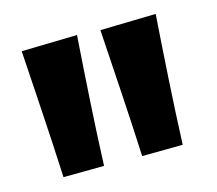

<svg xmlns="http://www.w3.org/2000/svg" viewBox="-62 -819 559 495"><g transform="rotate(-15 218.0 -571.5)"><path d="M51.5 -399.5Q47.5 -486 42.2 -571.2Q37 -656.5 31.5 -741L180 -744.5Q174 -659.5 168.8 -573.5Q163.5 -487.5 160 -400.5ZM261.5 -399.5Q257.5 -486 252.2 -571.2Q247 -656.5 241.5 -741L390 -744.5Q384 -659.5 378.8 -573.5Q373.5 -487.5 370 -400.5Z"/></g></svg>

Font: Heraclito
Style: Bold
Weight: 700
Designer: Kostas Bartsokas (font) & Cristiano Sobral (main changes)
Foundry: Kostas Bartsokas (font) & Cristiano Sobral (main changes)
Version: Version 1.00;July 8, 2020;FontCreator 13.0.0.2655 64-bit